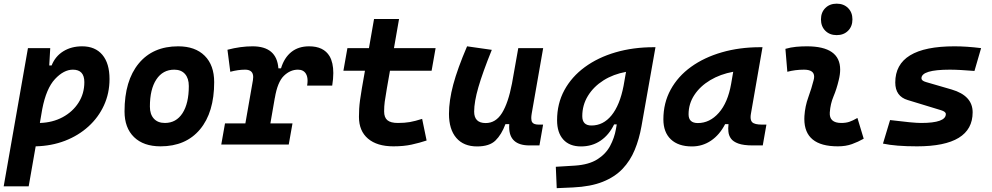

<svg xmlns="http://www.w3.org/2000/svg" viewBox="-31 -776 5325 1031"><path d="M123 224.6H-11.2L119.1 -517.6H238.8L233.4 -424.3H246.1Q265.6 -473.6 308.8 -500.5Q352.1 -527.3 410.2 -527.3Q480 -527.3 518.6 -481.7Q557.1 -436 557.1 -351.6Q557.1 -275.4 527.3 -210.4Q497.6 -145.5 443.8 -96.7Q390.1 -47.9 317.9 -20Q245.6 7.8 160.6 9.8ZM183.1 -115.7Q251.5 -117.7 305.4 -146.7Q359.4 -175.8 390.6 -224.6Q421.9 -273.4 421.9 -335Q421.9 -401.9 360.4 -401.9Q311.5 -401.9 264.4 -351.6Q217.3 -301.3 195.8 -189.9Z M831.1 9.8Q739.7 9.8 688.7 -39.8Q637.7 -89.4 637.7 -177.7Q637.7 -342.8 713.9 -435.1Q790 -527.3 925.8 -527.3Q1017.1 -527.3 1068.1 -476.6Q1119.1 -425.8 1119.1 -335Q1119.1 -172.4 1043 -81.3Q966.8 9.8 831.1 9.8ZM854.5 -115.7Q915 -115.7 949 -168.2Q982.9 -220.7 982.9 -314Q982.9 -355.5 962.4 -378.7Q941.9 -401.9 904.8 -401.9Q843.3 -401.9 808.6 -349.4Q773.9 -296.9 773.9 -203.6Q773.9 -162.1 795.2 -138.9Q816.4 -115.7 854.5 -115.7Z M1157.2 0 1177.2 -113.3H1286.6L1327.1 -345.2Q1328.6 -354.5 1328.6 -362.3Q1328.6 -401.9 1285.2 -401.9Q1248 -401.9 1205.6 -390.6L1190.4 -508.8Q1260.3 -527.3 1325.2 -527.3Q1455.1 -527.3 1463.9 -409.2H1478Q1495.1 -465.8 1533.2 -496.6Q1571.3 -527.3 1628.9 -527.3Q1707 -527.3 1738.8 -474.1Q1758.8 -439.5 1758.8 -383.8Q1758.8 -353 1752.9 -316.4H1618.2Q1620.6 -330.6 1620.6 -342.3Q1620.6 -365.2 1611.8 -379.9Q1598.6 -401.9 1568.8 -401.9Q1527.3 -401.9 1493.2 -368.7Q1459 -335.4 1444.8 -249.5V-251L1420.9 -113.3H1539.6L1519.5 0Z M2081.5 9.8Q1993.7 9.8 1945.1 -31.5Q1896.5 -72.8 1896.5 -148.4Q1896.5 -170.9 1897.7 -191.7Q1898.9 -212.4 1902.3 -238Q1905.8 -263.7 1912.1 -301.3L1928.7 -396H1813L1834.5 -517.6H1950.2L1977.5 -673.8H2111.8L2084.5 -517.6H2308.1L2286.6 -396H2063L2046.4 -301.3Q2038.1 -253.9 2034.9 -229.5Q2031.7 -205.1 2031.7 -177.7Q2031.7 -145 2049.3 -130.4Q2066.9 -115.7 2105.5 -115.7Q2142.1 -115.7 2169.9 -120.6Q2197.8 -125.5 2235.8 -137.7L2259.8 -21.5Q2221.7 -8.8 2179.2 0.5Q2136.7 9.8 2081.5 9.8Z M2530.8 10.3Q2458.5 10.3 2419.2 -35.6Q2379.9 -81.5 2379.9 -164.6Q2379.9 -235.8 2402.8 -321.8Q2425.8 -407.7 2477.1 -527.3L2609.9 -508.3Q2560.5 -386.2 2537.8 -307.6Q2515.1 -229 2515.1 -176.8Q2515.1 -115.2 2577.1 -115.2Q2631.3 -115.2 2664.8 -169.4Q2698.2 -223.6 2717.8 -325.7V-325.2L2752 -517.6H2885.7L2824.2 -166.5Q2821.8 -152.3 2821.8 -142.1Q2821.8 -127 2826.7 -119.6Q2835 -106.9 2861.8 -106.9H2885.3L2865.7 4.9H2812.5Q2703.1 4.9 2703.1 -94.2Q2703.1 -101.6 2703.6 -109.4H2683.1Q2662.1 -53.2 2629.6 -21.5Q2597.2 10.3 2530.8 10.3Z M2958.5 234.4 2953.6 119.6 3056.2 113.3Q3130.9 108.4 3176.3 79.8Q3221.7 51.3 3244.9 8.1Q3268.1 -35.2 3276.4 -82.5L3280.8 -107.9H3266.6Q3239.3 -51.3 3193.8 -20.5Q3148.4 10.3 3088.9 10.3Q3027.3 10.3 2993.9 -26.6Q2960.4 -63.5 2960.4 -130.4Q2960.4 -219.7 2999.5 -291.7Q3038.6 -363.8 3109.1 -415.5Q3179.7 -467.3 3274.2 -494.9Q3368.7 -522.5 3479.5 -522.5H3488.8L3413.6 -98.1Q3401.4 -29.3 3377.4 28.8Q3353.5 86.9 3312 130.6Q3270.5 174.3 3205.6 200.2Q3140.6 226.1 3046.4 230.5ZM3330.6 -390.1Q3262.7 -377.9 3209.7 -344.5Q3156.7 -311 3126.2 -261.5Q3095.7 -211.9 3095.7 -152.3Q3095.7 -102.1 3145 -102.1Q3208.5 -102.1 3252.9 -156.7Q3297.4 -211.4 3317.4 -314.9Z M3684.6 10.3Q3611.3 10.3 3571.3 -27.8Q3531.2 -65.9 3531.2 -135.3Q3531.2 -223.1 3570.3 -294.7Q3609.4 -366.2 3679.9 -417Q3750.5 -467.8 3845.2 -495.1Q3939.9 -522.5 4051.3 -522.5H4063.5L4001.5 -166.5Q3999.5 -155.8 3999.5 -147Q3999.5 -128.4 4008.3 -119.6Q4021 -106.9 4061 -106.9H4084.5L4064.9 4.9H4011.7Q3961.9 4.9 3934.1 -5.1Q3906.2 -15.1 3894.3 -31.7Q3882.3 -48.3 3880.4 -68.8Q3879.4 -77.6 3879.4 -86.9Q3879.4 -98.1 3880.9 -109.4H3862.8Q3833 -51.8 3787.1 -20.8Q3741.2 10.3 3684.6 10.3ZM3716.3 -115.2Q3780.3 -115.2 3828.9 -170.2Q3877.4 -225.1 3895 -325.7L3906.2 -390.6Q3836.9 -377.9 3782.7 -345.5Q3728.5 -313 3697.5 -265.9Q3666.5 -218.8 3666.5 -162.1Q3666.5 -115.2 3716.3 -115.2Z M4573.2 -142.6 4606.9 -31.2Q4577.1 -14.2 4543.9 -2.2Q4510.7 9.8 4467.8 9.8Q4288.1 9.8 4288.1 -137.2Q4288.1 -145 4288.6 -153.3Q4292 -205.6 4309.6 -253.9Q4327.1 -302.2 4337.9 -345.2Q4340.8 -355.5 4340.8 -364.3Q4340.8 -401.9 4286.1 -401.9Q4239.7 -401.9 4196.8 -390.6L4186.5 -513.7Q4215.3 -522 4244.1 -524.7Q4272.9 -527.3 4301.8 -527.3Q4480.5 -527.3 4480.5 -402.3Q4480.5 -376.5 4472.7 -345.2Q4461.4 -297.4 4444.8 -258.3Q4428.2 -219.2 4424.8 -172.4Q4420.9 -115.7 4486.8 -115.7Q4511.2 -115.7 4529.5 -121.8Q4547.9 -127.9 4573.2 -142.6ZM4461.9 -587.4Q4424.3 -587.4 4400.9 -610.8Q4377.4 -634.3 4377.4 -671.9Q4377.4 -709.5 4400.9 -732.9Q4424.3 -756.3 4461.9 -756.3Q4499.5 -756.3 4522.9 -732.9Q4546.4 -709.5 4546.4 -671.9Q4546.4 -634.3 4522.9 -610.8Q4499.5 -587.4 4461.9 -587.4Z M4893.1 9.8Q4777.8 9.8 4710.4 -4.9L4748.5 -131.3Q4811 -123.5 4852.5 -119.6Q4894 -115.7 4915 -115.7Q5047.9 -115.7 5047.9 -163.6Q5047.9 -176.3 5022.5 -184.1L4843.3 -238.8Q4776.4 -258.8 4776.4 -333Q4776.4 -527.3 5094.2 -527.3Q5127 -527.3 5162.6 -524.9Q5198.2 -522.5 5237.3 -517.6L5201.7 -395Q5161.1 -398.4 5128.2 -400.1Q5095.2 -401.9 5069.3 -401.9Q4917 -401.9 4917 -355.5Q4917 -342.3 4941.4 -335.4L5079.1 -295.4Q5191.9 -262.2 5191.9 -172.9Q5191.9 9.8 4893.1 9.8Z"/></svg>

Font: CaskaydiaCove NF
Style: Bold Italic
Weight: 700
Italic angle: -10°
Designer: Aaron Bell
Foundry: Saja Typeworks
Version: Version 2111.001; VTT 6.35;Nerd Fonts 3.2.1